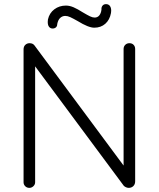

<svg xmlns="http://www.w3.org/2000/svg" viewBox="-20 -909 768 929"><path d="M634 -672V-32Q634 -17 625 -8.5Q616 0 603 0Q596 0 589.5 -3Q583 -6 579 -10L150 -588V-27Q150 -16 141.5 -8Q133 0 122 0Q110 0 102 -8Q94 -16 94 -27V-670Q94 -684 102.5 -692Q111 -700 123 -700Q139 -700 147 -689L578 -108V-672Q578 -684 586 -692Q594 -700 606 -700Q619 -700 626.5 -692Q634 -684 634 -672ZM211 -803Q211 -811 212 -815Q219 -846 243 -864Q267 -882 299 -882Q317 -882 336.5 -873.5Q356 -865 381 -849Q403 -836 415.5 -830Q428 -824 438 -824Q452 -824 460.5 -834.5Q469 -845 471 -863Q470 -874 476 -881.5Q482 -889 493 -889Q505 -889 511.5 -880.5Q518 -872 518 -857L517 -846Q511 -813 489.5 -794Q468 -775 436 -775Q408 -775 356 -807Q333 -820 320 -826Q307 -832 296 -832Q282 -832 271.5 -822.5Q261 -813 257 -793Q257 -782 250.5 -776.5Q244 -771 235 -771Q224 -771 217.5 -779Q211 -787 211 -803Z"/></svg>

Font: Quicksand
Style: Regular
Weight: 400
Designer: Andrew Paglinawan
Foundry: Andrew Paglinawan
Version: Version 3.000